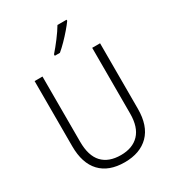

<svg xmlns="http://www.w3.org/2000/svg" viewBox="-224 -1071 1089 1204"><g transform="rotate(-30 321.0 -468.5)"><path d="M558 -240Q558 -117 495 -53.5Q432 10 320 10Q206 10 145 -54.5Q84 -119 84 -242V-714H141V-242Q141 -140 187.5 -90.5Q234 -41 322 -41Q407 -41 454 -90.5Q501 -140 501 -238V-714H558ZM450 -939Q435 -918 411 -890Q387 -862 360 -834.5Q333 -807 310 -788H273V-798Q302 -831 333 -872Q364 -913 384 -947H450Z"/></g></svg>

Font: Noto Sans Arabic SemCond Light
Style: Regular
Weight: 300
Width: 4
Designer: Monotype Design Team, Nadine Chahine, Nizar Qandah and Khaled Hosny
Foundry: Monotype Imaging Inc.
Version: Version 2.012; ttfautohint (v1.8.4.7-5d5b)